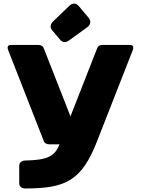

<svg xmlns="http://www.w3.org/2000/svg" viewBox="-20 -817 807 1087"><path d="M123 250C355 250 442.9 204.1 529.8 -18.1L731 -531.7C738.3 -550.3 734.4 -562.5 716.8 -562.5H561C546.9 -562.5 535.6 -558.1 530.3 -544.4L378.9 -158.2L227.5 -544.4C222.2 -558.1 210.9 -562.5 196.8 -562.5H41C23.4 -562.5 19.5 -550.3 26.9 -531.7L228 -18.1C233.4 -4.9 245.1 0 259.3 0H316.9C289.6 70.8 245.1 88.9 123 91.8C104 92.3 88.9 102.1 88.9 121.1V220.7C88.9 239.7 104 250 123 250ZM372.1 -783.7 281.7 -696.8C264.2 -679.7 261.7 -662.1 275.4 -645.5L320.8 -591.8C334.5 -575.2 352.5 -574.7 372.1 -588.9L473.6 -662.6C494.6 -677.7 497.1 -697.8 480.5 -717.8L427.2 -781.2C410.6 -800.8 390.6 -801.8 372.1 -783.7Z"/></svg>

Font: Gyrotrope Black
Style: Regular
Weight: 900
Designer: David Moles
Version: Version 1.003;Glyphs 3.3.1 (3343)